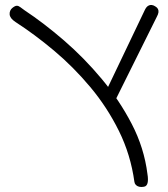

<svg xmlns="http://www.w3.org/2000/svg" viewBox="-20 -593 672 767"><path d="M555 153Q544 155 536 153Q528 151 523 146Q518 141 517 134Q502 25 455 -70Q408 -165 340.5 -245.5Q273 -326 195.5 -391Q118 -456 42 -505Q30 -513 24.5 -520.5Q19 -528 18.5 -536Q18 -544 21 -550.5Q24 -557 29 -561Q40 -570 47 -570Q54 -570 61 -564.5Q68 -559 78 -552Q155 -501 235.5 -431.5Q316 -362 386.5 -277.5Q457 -193 506.5 -97.5Q556 -2 569 102Q571 114 571 123Q571 132 569.5 138Q568 144 564.5 148Q561 152 555 153ZM433 -177 387 -194 558 -552Q564 -565 571.5 -569.5Q579 -574 586.5 -573Q594 -572 601 -567Q608 -563 611 -557Q614 -551 613 -543.5Q612 -536 606 -525Z"/></svg>

Font: Fredoka Expanded Light
Style: Regular
Weight: 300
Width: 7
Designer: Ben Nathan
Foundry: Milena B. Brandão, Ben Nathan
Version: Version 2.001